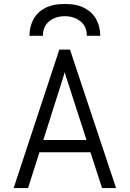

<svg xmlns="http://www.w3.org/2000/svg" viewBox="-20 -951 656 971"><path d="M49 0 280 -700H334L567 0H496L327 -523Q325.5 -528 321.2 -540.8Q317 -553.5 312.8 -566.5Q308.5 -579.5 307 -586Q305.5 -579.5 301.5 -566.5Q297.5 -553.5 293.8 -541Q290 -528.5 288 -523L122 0ZM155 -181 176 -243H439L460 -181ZM129 -770Q129 -814.5 147.8 -851Q166.5 -887.5 206 -909.2Q245.5 -931 308 -931Q370 -931 409.5 -909.2Q449 -887.5 468 -851Q487 -814.5 487 -770H419Q419 -818 386.5 -843.5Q354 -869 308 -869Q261.5 -869 229.2 -843.5Q197 -818 197 -770Z"/></svg>

Font: Overpass Mono Light
Style: Regular
Weight: 300
Monospace: yes
Designer: Delve Withrington, Dave Bailey
Foundry: Delve Fonts LLC
Version: Version 4.000